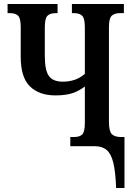

<svg xmlns="http://www.w3.org/2000/svg" viewBox="-20 -734 666 964"><path d="M563 210Q560 129 549 83.5Q538 38 515.5 19Q493 0 455 0H333V-46H352Q379 -46 392.5 -58.5Q406 -71 406 -117V-300Q380 -279 346 -267Q312 -255 258 -255Q177 -255 130.5 -300Q84 -345 84 -449V-599Q84 -643 70.5 -655.5Q57 -668 30 -668H18V-714H269V-668H259Q232 -668 218.5 -655Q205 -642 205 -597V-453Q205 -381 225.5 -352.5Q246 -324 295 -324Q325 -324 352.5 -332.5Q380 -341 406 -363V-597Q406 -642 392.5 -655Q379 -668 352 -668H341V-714H602V-668H581Q555 -668 541 -655Q527 -642 527 -597V-123Q527 -75 541.5 -60.5Q556 -46 588 -46H605V210Z"/></svg>

Font: Noto Serif ExtraCondensed SemiBold
Style: Regular
Weight: 600
Width: 2
Designer: Monotype Design Team
Foundry: Monotype Imaging Inc.
Version: Version 2.015; ttfautohint (v1.8.4.7-5d5b)